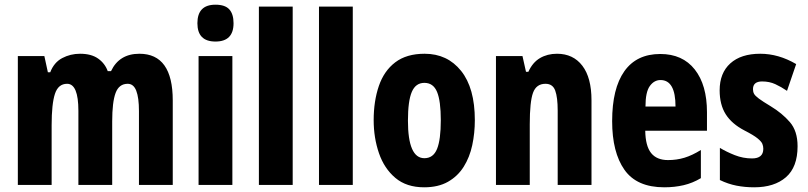

<svg xmlns="http://www.w3.org/2000/svg" viewBox="-20 -788 3441 818"><path d="M574 -559Q716 -559 716 -360V0H572V-315Q572 -372 560.5 -401.5Q549 -431 524 -431Q487 -431 472.5 -392Q458 -353 458 -271V0H314V-316Q314 -431 266 -431Q228 -431 214 -388Q200 -345 200 -255V0H56V-549H169L184 -480H194Q210 -522 245 -540.5Q280 -559 321 -559Q369 -559 398 -538.5Q427 -518 439 -485H453Q488 -559 574 -559Z M898 -768Q939 -768 957 -748Q975 -728 975 -689Q975 -611 898 -611Q821 -611 821 -689Q821 -768 898 -768ZM970 -549V0H826V-549Z M1227 0H1083V-760H1227Z M1483 0H1339V-760H1483Z M2003 -276Q2003 -221 1992 -169.5Q1981 -118 1955.5 -77.5Q1930 -37 1888.5 -13.5Q1847 10 1787 10Q1712 10 1664.5 -30Q1617 -70 1594.5 -135.5Q1572 -201 1572 -276Q1572 -357 1594 -421.5Q1616 -486 1664 -522.5Q1712 -559 1789 -559Q1886 -559 1944.5 -486Q2003 -413 2003 -276ZM1718 -274Q1718 -114 1788 -114Q1826 -114 1842 -153.5Q1858 -193 1858 -276Q1858 -358 1842 -396.5Q1826 -435 1788 -435Q1751 -435 1734.5 -396.5Q1718 -358 1718 -274Z M2353 -559Q2422 -559 2461 -508Q2500 -457 2500 -361V0H2356V-317Q2356 -373 2345.5 -402Q2335 -431 2304 -431Q2265 -431 2251 -393Q2237 -355 2237 -259V0H2093V-549H2206L2221 -482H2231Q2249 -522 2280.5 -540.5Q2312 -559 2353 -559Z M2793 -558Q2888 -558 2940 -492Q2992 -426 2992 -310V-231H2729Q2730 -166 2754 -136Q2778 -106 2826 -106Q2863 -106 2896 -116Q2929 -126 2966 -149V-29Q2931 -8 2892.5 1Q2854 10 2810 10Q2693 10 2640.5 -64.5Q2588 -139 2588 -272Q2588 -411 2640 -484.5Q2692 -558 2793 -558ZM2794 -447Q2767 -447 2748.5 -421.5Q2730 -396 2730 -334H2858Q2858 -447 2794 -447Z M3378 -165Q3378 -76 3328.5 -33Q3279 10 3193 10Q3154 10 3118 3Q3082 -4 3047 -21V-158Q3075 -141 3110.5 -127Q3146 -113 3184 -113Q3232 -113 3232 -154Q3232 -165 3228 -175Q3224 -185 3207.5 -198.5Q3191 -212 3152 -232Q3098 -260 3072 -301Q3046 -342 3046 -403Q3046 -477 3091.5 -518Q3137 -559 3219 -559Q3297 -559 3372 -515L3333 -401Q3308 -418 3283 -429.5Q3258 -441 3227 -441Q3188 -441 3188 -408Q3188 -397 3192.5 -388.5Q3197 -380 3213 -368Q3229 -356 3264 -335Q3312 -306 3345 -268Q3378 -230 3378 -165Z"/></svg>

Font: Noto Sans Sinhala ExtraCondensed ExtraBold
Style: Regular
Weight: 800
Width: 2
Designer: Jelle Bosma - Monotype Design Team
Foundry: Monotype Imaging Inc.
Version: Version 2.006; ttfautohint (v1.8.4.7-5d5b)